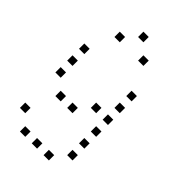

<svg xmlns="http://www.w3.org/2000/svg" viewBox="-275 -875 1149 1149"><g transform="rotate(45 300.0 -300.5)"><path d="M229 -773Q228 -773 228 -773Q228 -773 228 -772V-729Q228 -728 228 -728Q228 -728 229 -728H272Q273 -728 273 -728Q273 -728 273 -729V-772Q273 -773 273 -773Q273 -773 272 -773ZM129 -673Q128 -673 128 -673Q128 -673 128 -672V-629Q128 -628 128 -628Q128 -628 129 -628H172Q173 -628 173 -628Q173 -628 173 -629V-672Q173 -673 173 -673Q173 -673 172 -673ZM329 -673Q328 -673 328 -673Q328 -673 328 -672V-629Q328 -628 328 -628Q328 -628 329 -628H372Q373 -628 373 -628Q373 -628 373 -629V-672Q373 -673 373 -673Q373 -673 372 -673ZM29 -473Q28 -473 28 -473Q28 -473 28 -472V-429Q28 -428 28 -428Q28 -428 29 -428H72Q73 -428 73 -428Q73 -428 73 -429V-472Q73 -473 73 -473Q73 -473 72 -473ZM429 -473Q428 -473 428 -473Q428 -473 428 -472V-429Q428 -428 428 -428Q428 -428 429 -428H472Q473 -428 473 -428Q473 -428 473 -429V-472Q473 -473 473 -473Q473 -473 472 -473ZM29 -373Q28 -373 28 -373Q28 -373 28 -372V-329Q28 -328 28 -328Q28 -328 29 -328H72Q73 -328 73 -328Q73 -328 73 -329V-372Q73 -373 73 -373Q73 -373 72 -373ZM429 -373Q428 -373 428 -373Q428 -373 428 -372V-329Q428 -328 428 -328Q428 -328 429 -328H472Q473 -328 473 -328Q473 -328 473 -329V-372Q473 -373 473 -373Q473 -373 472 -373ZM29 -273Q28 -273 28 -273Q28 -273 28 -272V-229Q28 -228 28 -228Q28 -228 29 -228H72Q73 -228 73 -228Q73 -228 73 -229V-272Q73 -273 73 -273Q73 -273 72 -273ZM329 -273Q328 -273 328 -273Q328 -273 328 -272V-229Q328 -228 328 -228Q328 -228 329 -228H372Q373 -228 373 -228Q373 -228 373 -229V-272Q373 -273 373 -273Q373 -273 372 -273ZM429 -273Q428 -273 428 -273Q428 -273 428 -272V-229Q428 -228 428 -228Q428 -228 429 -228H472Q473 -228 473 -228Q473 -228 473 -229V-272Q473 -273 473 -273Q473 -273 472 -273ZM129 -173Q128 -173 128 -173Q128 -173 128 -172V-129Q128 -128 128 -128Q128 -128 129 -128H172Q173 -128 173 -128Q173 -128 173 -129V-172Q173 -173 173 -173Q173 -173 172 -173ZM229 -173Q228 -173 228 -173Q228 -173 228 -172V-129Q228 -128 228 -128Q228 -128 229 -128H272Q273 -128 273 -128Q273 -128 273 -129V-172Q273 -173 273 -173Q273 -173 272 -173ZM429 -173Q428 -173 428 -173Q428 -173 428 -172V-129Q428 -128 428 -128Q428 -128 429 -128H472Q473 -128 473 -128Q473 -128 473 -129V-172Q473 -173 473 -173Q473 -173 472 -173ZM429 -73Q428 -73 428 -73Q428 -73 428 -72V-29Q428 -28 428 -28Q428 -28 429 -28H472Q473 -28 473 -28Q473 -28 473 -29V-72Q473 -73 473 -73Q473 -73 472 -73ZM29 27Q28 27 28 27Q28 27 28 28V71Q28 72 28 72Q28 72 29 72H72Q73 72 73 72Q73 72 73 71V28Q73 27 73 27Q73 27 72 27ZM429 27Q428 27 428 27Q428 27 428 28V71Q428 72 428 72Q428 72 429 72H472Q473 72 473 72Q473 72 473 71V28Q473 27 473 27Q473 27 472 27ZM129 127Q128 127 128 127Q128 127 128 128V171Q128 172 128 172Q128 172 129 172H172Q173 172 173 172Q173 172 173 171V128Q173 127 173 127Q173 127 172 127ZM229 127Q228 127 228 127Q228 127 228 128V171Q228 172 228 172Q228 172 229 172H272Q273 172 273 172Q273 172 273 171V128Q273 127 273 127Q273 127 272 127ZM329 127Q328 127 328 127Q328 127 328 128V171Q328 172 328 172Q328 172 329 172H372Q373 172 373 172Q373 172 373 171V128Q373 127 373 127Q373 127 372 127Z"/></g></svg>

Font: Doto Light
Style: Regular
Weight: 300
Monospace: yes
Version: Version 1.000